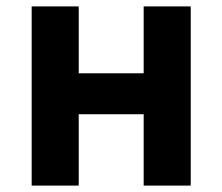

<svg xmlns="http://www.w3.org/2000/svg" viewBox="-20 -580 695 600"><path d="M79 0H226V-223H429V0H576V-560H429V-351H226V-560H79Z"/></svg>

Font: Noto Sans Mono CJK TC
Style: Bold
Weight: 700
Designer: Ryoko NISHIZUKA 西塚涼子 (kana, bopomofo & ideographs); Paul D. Hunt (Latin, Greek & Cyrillic); Sandoll Communications 산돌커뮤니
Foundry: Adobe
Version: Version 2.004;hotconv 1.0.118;makeotfexe 2.5.65603